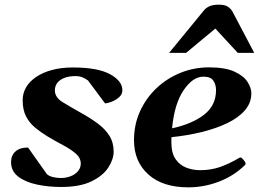

<svg xmlns="http://www.w3.org/2000/svg" viewBox="-20 -781 1114 815"><path d="M239.3 12.7Q184.6 12.7 136 2.2Q87.4 -8.3 57.1 -31.5Q26.9 -54.7 26.9 -93.3Q26.9 -120.6 45.2 -137.7Q63.5 -154.8 99.1 -154.8L179.2 -41.5Q189 -33.2 205.1 -29.3Q221.2 -25.4 238.3 -25.4Q260.7 -25.4 280 -33Q299.3 -40.5 311 -54.4Q322.8 -68.4 322.8 -86.4Q322.8 -110.8 301.5 -129.2Q280.3 -147.5 248 -164.6Q215.8 -181.6 181.6 -202.1Q151.9 -220.2 127.9 -240.2Q104 -260.3 90.1 -287.8Q76.2 -315.4 76.2 -356Q76.2 -385.3 90.8 -410.4Q105.5 -435.5 133.3 -454.3Q161.1 -473.1 200.4 -483.9Q239.7 -494.6 289.1 -494.6Q395.5 -494.6 447.5 -465.8Q499.5 -437 499.5 -397.9Q499.5 -380.4 485.1 -367.9Q470.7 -355.5 453.1 -348.9Q435.5 -342.3 425.8 -342.3L353.5 -439.5Q341.8 -447.8 329.6 -452.9Q317.4 -458 300.3 -458Q272.5 -458 252.9 -450.2Q233.4 -442.4 223.1 -429Q212.9 -415.5 212.9 -397.5Q212.9 -367.7 245.4 -347.7Q277.8 -327.6 324.2 -301.8Q363.8 -279.8 395 -256.6Q426.3 -233.4 444.3 -204.8Q462.4 -176.3 462.4 -137.2Q462.4 -105.5 440.2 -70.6Q418 -35.6 368.9 -11.5Q319.8 12.7 239.3 12.7Z M1046.9 -385.3Q1046.9 -344.2 1019.5 -312.7Q992.2 -281.2 944.6 -258.3Q897 -235.4 836.2 -220.5Q775.4 -205.6 708 -198.7Q707.5 -193.4 707.5 -187.5Q707.5 -181.6 707.5 -175.8Q707.5 -130.4 725.8 -104.7Q744.1 -79.1 772.2 -68.8Q800.3 -58.6 829.1 -58.6Q875 -58.6 913.6 -72Q952.1 -85.4 993.7 -109.9Q995.6 -110.8 997.3 -111.8Q999 -112.8 1001 -112.8Q1004.9 -112.8 1013.4 -103Q1022 -93.3 1022 -87.4Q1022 -86.9 1022.2 -86.4Q1022.5 -85.9 1022.5 -85.4Q1022.5 -83.5 1021.5 -82.3Q1020.5 -81.1 1019.5 -80.1Q972.7 -34.2 909.4 -10Q846.2 14.2 779.3 14.2Q670.4 14.2 609.6 -40.5Q548.8 -95.2 548.8 -186Q548.8 -252 574.2 -308.1Q599.6 -364.3 643.8 -406.2Q688 -448.2 745.6 -471.7Q803.2 -495.1 867.7 -495.1Q935.1 -495.1 974.4 -477.3Q1013.7 -459.5 1030.3 -433.8Q1046.9 -408.2 1046.9 -385.3ZM843.3 -455.6Q798.3 -455.6 759.3 -397.9Q720.2 -340.3 710.4 -236.3Q795.9 -254.9 846.4 -294.2Q897 -333.5 897 -398.4Q897 -421.4 885.7 -438.5Q874.5 -455.6 843.3 -455.6ZM697.8 -556.6 845.2 -736.3Q854 -747.6 869.1 -754.4Q884.3 -761.2 909.2 -761.2Q934.6 -761.2 947.5 -752.4Q960.4 -743.7 966.8 -731.9L1059.1 -556.6H989.3L894 -659.7L770 -556.6Z"/></svg>

Font: Gelasio
Style: Italic
Weight: 400
Italic angle: -8.5°
Designer: Eben Sorkin
Foundry: Eben Sorkin
Version: Version 1.008